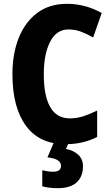

<svg xmlns="http://www.w3.org/2000/svg" viewBox="-20 -744 579 1004"><path d="M338 -590Q275 -590 242 -525.5Q209 -461 209 -355Q209 -242 243 -183.5Q277 -125 345 -125Q382 -125 417 -136.5Q452 -148 488 -166V-28Q415 10 323 10Q186 10 115.5 -86.5Q45 -183 45 -356Q45 -464 78.5 -547Q112 -630 175.5 -677Q239 -724 330 -724Q426 -724 512 -676L467 -548Q436 -566 404.5 -578Q373 -590 338 -590ZM414 126Q414 179 381 209.5Q348 240 283 240Q259 240 238 237.5Q217 235 201 230V146Q232 154 258 154Q299 154 299 123Q299 86 228 79L262 0H340L325 35Q364 42 389 65Q414 88 414 126Z"/></svg>

Font: Noto Sans Condensed ExtraBold
Style: Regular
Weight: 800
Width: 3
Designer: Monotype Design Team
Foundry: Monotype Imaging Inc.
Version: Version 2.013; ttfautohint (v1.8.4.7-5d5b)